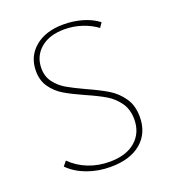

<svg xmlns="http://www.w3.org/2000/svg" viewBox="-125 -757 765 857"><g transform="rotate(-20 258.0 -328.0)"><path d="M256 -334Q200 -359 166.5 -379Q133 -399 110 -431Q87 -463 87 -509Q87 -578 137.5 -620.5Q188 -663 273 -663Q320 -663 363 -650.5Q406 -638 437 -614L422 -592Q393 -614 353 -627.5Q313 -641 270 -641Q197 -641 155.5 -605Q114 -569 114 -512Q114 -473 135 -445Q156 -417 187 -399Q218 -381 270 -357Q330 -330 366 -308Q402 -286 427.5 -249.5Q453 -213 453 -159Q453 -82 400.5 -37.5Q348 7 255 7Q196 7 144.5 -12Q93 -31 58 -66L76 -88Q111 -53 158 -34.5Q205 -16 259 -16Q338 -16 382 -54.5Q426 -93 426 -157Q426 -204 403 -236.5Q380 -269 346.5 -289Q313 -309 256 -334Z"/></g></svg>

Font: Ysabeau Infant Extralight
Style: Regular
Weight: 200
Designer: Christian Thalmann (Catharsis Fonts)
Version: Version 0.003